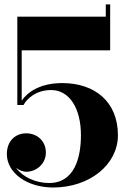

<svg xmlns="http://www.w3.org/2000/svg" viewBox="-20 -824 574 854"><path d="M470 -600V-804.5H450.5V-750H57V-357H84.5C100 -385 140 -423.5 207.5 -423.5C289 -423.5 340 -342 340 -222.5C340 -125 312.5 -10 198.5 -10C139 -10 81.5 -36 51.5 -77.5C65.5 -67 81.5 -60 97 -60C141.5 -60 184 -95 184 -145C184 -200 142 -231 97 -231C46.5 -231 10.5 -195 10.5 -139C10.5 -54 101.5 10 216 10C379.5 10 504.5 -92.5 504.5 -222.5C504.5 -372.5 400.5 -454.5 257 -454.5C155.5 -454.5 101 -412 76.5 -376.5V-600Z"/></svg>

Font: Bodoni* 11pt
Style: Bold
Weight: 700
Version: Version 2.3